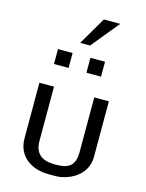

<svg xmlns="http://www.w3.org/2000/svg" viewBox="-141 -1047 869 1143"><g transform="rotate(15 294.0 -475.5)"><path d="M80 -158C80 -38 178 12 272 12H316C390 12 508 -38 508 -158V-500H418V-165C418 -65 365 -54 294 -54C245 -54 170 -65 170 -165V-500H80ZM225 -630V-722H135V-630ZM425 -630V-722H335V-630ZM454 -963H353L253 -792H314Z"/></g></svg>

Font: Perun
Style: Regular
Weight: 400
Foundry: Copyright (c) Stefan Peev, Context Ltd, 2016
Version: Version 1.089